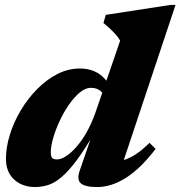

<svg xmlns="http://www.w3.org/2000/svg" viewBox="-20 -740 728 775"><path d="M405.5 -342Q399 -361.5 384.8 -373.5Q370.5 -385.5 346.5 -385.5Q325 -385.5 302.2 -366.8Q279.5 -348 258.5 -317.8Q237.5 -287.5 221 -252.2Q204.5 -217 194.8 -183.2Q185 -149.5 185 -125Q185 -109 190.2 -102.8Q195.5 -96.5 210.5 -96.5Q222 -96.5 237.2 -104.2Q252.5 -112 269.8 -127.8Q287 -143.5 304.5 -167Q322 -190.5 338.2 -222.2Q354.5 -254 368 -293.5L465 -576Q457 -590 445.2 -602.8Q433.5 -615.5 421 -627Q408.5 -638.5 397.5 -647L407 -680L667 -720H688.5L460.5 -36.5L432 -85.5Q458.5 -87 482.2 -94.8Q506 -102.5 530.8 -119Q555.5 -135.5 583.5 -163.5L608 -139Q548 -60 488.8 -22.5Q429.5 15 372.5 15Q323.5 15 306.2 0Q289 -15 302 -52L356.5 -210H365Q323 -138 290 -93.8Q257 -49.5 229.2 -25.8Q201.5 -2 175.2 6.5Q149 15 120.5 15Q88.5 15 62 2Q35.5 -11 19.8 -36.2Q4 -61.5 4 -98.5Q4 -145.5 19.8 -196.2Q35.5 -247 63.8 -294.5Q92 -342 129.8 -380.2Q167.5 -418.5 211.2 -441Q255 -463.5 302.5 -463.5Q344 -463.5 375.8 -444.5Q407.5 -425.5 432.5 -379Z"/></svg>

Font: Newsreader 16pt 16pt ExtraBold
Style: Italic
Weight: 800
Italic angle: -17°
Version: Version 1.003